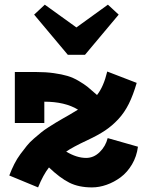

<svg xmlns="http://www.w3.org/2000/svg" viewBox="-20 -793 636 827"><path d="M346.2 -557.1H272L127 -730L172.9 -772.9L309.1 -674.8L444.8 -772.9L491.2 -730ZM443.8 -198.2 574.2 -161.1Q568.8 -119.1 548.6 -85Q528.3 -50.8 499.8 -29.5Q471.2 -8.3 439.2 2.9Q407.2 14.2 376 14.2Q319.3 14.2 278.8 -6.1Q238.3 -26.4 190.9 -71.8Q166 -40 144 14.2L20 -37.1Q29.8 -63 41.5 -86.2Q53.2 -109.4 67.9 -129.2Q82.5 -148.9 95.5 -165Q108.4 -181.2 126.5 -196.5Q144.5 -211.9 157.2 -222.4Q169.9 -232.9 189.9 -245.6Q210 -258.3 220.2 -264.6Q230.5 -271 250.7 -282.5Q271 -293.9 277.8 -297.9Q285.2 -301.8 297.6 -309.8Q310.1 -317.9 315.9 -320.8Q259.8 -355 170.9 -355V-263.2H43.9V-482.9H133.8Q176.8 -482.9 211.7 -478Q246.6 -473.1 271 -465.8Q295.4 -458.5 319.3 -444.3Q343.3 -430.2 358.9 -417.5Q374.5 -404.8 397.9 -383.8Q426.3 -419.4 441.9 -484.9L568.8 -436Q553.7 -383.8 534.9 -345.9Q516.1 -308.1 489.5 -279.5Q462.9 -251 432.4 -230.7Q401.9 -210.4 357.9 -189.9Q291.5 -158.7 265.1 -140.1Q310.1 -112.8 351.1 -112.8Q383.8 -112.8 409.4 -137.9Q435.1 -163.1 443.8 -198.2Z"/></svg>

Font: BioRhyme ExtraBold
Style: Regular
Weight: 800
Designer: Aoife Mooney
Foundry: Aoife Mooney Type
Version: Version 1.500;PS 001.500;hotconv 1.0.88;makeotf.lib2.5.64775